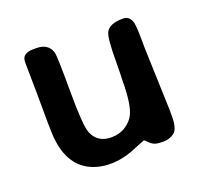

<svg xmlns="http://www.w3.org/2000/svg" viewBox="-93 -598 745 706"><g transform="rotate(-20 279.5 -245.5)"><path d="M498 -85.4Q498 -37.6 480.2 -23.4Q462.4 -9.3 436.8 -9.3Q411.1 -9.3 400.9 -14.2Q390.6 -19 381.6 -28.6Q372.6 -38.1 370.6 -38.1Q368.7 -38.1 321.3 -18.6Q273.9 1 226.6 1Q179.7 1 142.6 -18.6Q73.2 -55.7 63 -159.7Q60.1 -191.4 60.1 -344.2L58.6 -446.3V-458.5Q58.6 -492.2 103.5 -492.2H115.2Q160.2 -492.2 172.9 -455.1Q177.7 -440.9 177.7 -303.5Q177.7 -166 189.9 -136.2Q209 -89.4 262.7 -89.4Q294.9 -89.4 318.6 -104.7Q342.3 -120.1 353 -141.1Q372.1 -177.2 372.1 -277.3L373 -302.7L373.5 -341.3Q373.5 -436.5 383.8 -457.5Q397.5 -485.4 451.2 -485.4Q477.5 -485.4 485.4 -455.6Q489.7 -439 489.7 -356.4L498 -110.4Z"/></g></svg>

Font: Averia Sans Libre
Style: Bold
Weight: 700
Version: Version 1.002